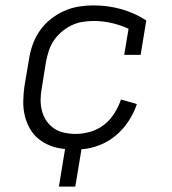

<svg xmlns="http://www.w3.org/2000/svg" viewBox="-20 -548 640 714"><path d="M199 146 222 6Q194 4 169 -5.5Q144 -15 124 -31Q104 -47 91 -70Q78 -93 72 -118.5Q66 -144 66.5 -172Q67 -200 71 -228L88 -328Q92 -355 101.5 -382Q111 -409 127.5 -433Q144 -457 167.5 -476Q191 -495 218 -507Q245 -519 272.5 -523.5Q300 -528 327 -528Q381 -528 431 -514Q481 -500 524 -472L503 -344H442L458 -441Q428 -455 395 -462.5Q362 -470 328 -470Q307 -470 286 -466.5Q265 -463 245.5 -453.5Q226 -444 209 -429.5Q192 -415 180 -397Q168 -379 161.5 -359Q155 -339 151 -318L135 -218Q131 -197 131 -175.5Q131 -154 136.5 -134Q142 -114 153.5 -97.5Q165 -81 181.5 -70Q198 -59 219 -54.5Q240 -50 261 -50Q288 -50 316 -58Q344 -66 367 -84Q390 -102 405.5 -127Q421 -152 430 -178L489 -161Q478 -128 458 -97.5Q438 -67 410.5 -44Q383 -21 349.5 -8Q316 5 283 7L260 146Z"/></svg>

Font: Iosevka HT Light Extended
Style: Italic
Weight: 300
Width: 7
Italic angle: -9°
Monospace: yes
Designer: Belleve Invis
Foundry: Belleve Invis
Version: Version 32.3.0; ttfautohint (v1.8.4)